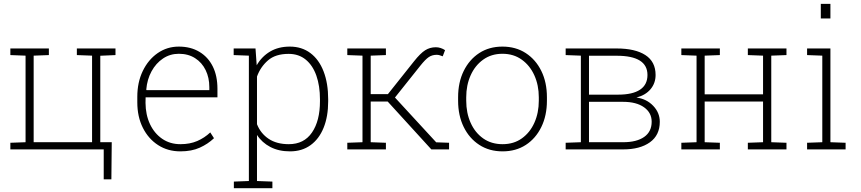

<svg xmlns="http://www.w3.org/2000/svg" viewBox="-20 -782 4508 1005"><path d="M522.9 156.7V0H34.2V-34.7L113.8 -37.6V-490.7L34.2 -493.7V-528.3H235.8V-493.7L156.2 -490.7V-37.6H461.9V-490.7L382.3 -493.7V-528.3H584.5V-493.7L504.9 -490.2V-37.6H564.9L563 156.7Z M924.3 10.3Q858.4 10.3 807.6 -22.5Q756.8 -55.2 727.8 -113Q698.7 -170.9 698.7 -246.6V-275.4Q698.7 -351.1 727.3 -410.4Q755.9 -469.7 805.2 -503.9Q854.5 -538.1 916 -538.1Q978 -538.1 1023.7 -510.7Q1069.3 -483.4 1093.8 -434.1Q1118.2 -384.8 1118.2 -317.4V-272.5H742.2L741.7 -243.2Q742.2 -181.2 765.1 -132.3Q788.1 -83.5 829.1 -55.4Q870.1 -27.3 924.3 -27.3Q974.1 -27.3 1012.5 -43.9Q1050.8 -60.5 1080.6 -88.9L1100.1 -58.6Q1068.4 -28.3 1025.6 -9Q982.9 10.3 924.3 10.3ZM747.1 -310.1H1075.7V-325.7Q1075.7 -375.5 1056.4 -415Q1037.1 -454.6 1001.2 -477.5Q965.3 -500.5 916 -500.5Q870.1 -500.5 833.3 -475.8Q796.4 -451.2 773.2 -408.7Q750 -366.2 745.6 -313Z M1204.1 203.1V168.5L1282.7 165.5V-490.7L1203.1 -493.7V-528.3H1317.4L1323.7 -440.4Q1350.1 -486.3 1393.8 -512.2Q1437.5 -538.1 1497.1 -538.1Q1559.6 -538.1 1604.7 -504.2Q1649.9 -470.2 1673.8 -408.2Q1697.8 -346.2 1697.8 -262.2V-252Q1697.8 -171.9 1673.8 -113Q1649.9 -54.2 1605.2 -22Q1560.5 10.3 1498 10.3Q1439 10.3 1395 -12.7Q1351.1 -35.6 1325.2 -75.7V165.5L1405.8 168.5V203.1ZM1491.7 -27.3Q1571.3 -27.3 1613 -88.4Q1654.8 -149.4 1654.8 -252V-262.2Q1654.8 -332.5 1636 -386Q1617.2 -439.5 1580.6 -469.7Q1543.9 -500 1490.7 -500Q1421.9 -500 1382.6 -465.8Q1343.3 -431.6 1325.2 -381.3V-131.8Q1344.2 -83.5 1386.2 -55.4Q1428.2 -27.3 1491.7 -27.3Z M1797.9 0V-34.7L1877.4 -37.6V-490.7L1797.9 -493.7V-528.3H2000V-493.7L1920.4 -490.7V-289.1H2010.3L2147 -460.9Q2180.7 -503.4 2205.6 -519Q2230.5 -534.7 2261.2 -534.7Q2273.9 -534.7 2286.1 -530.8Q2298.3 -526.9 2309.6 -519.5L2297.4 -487.3Q2287.6 -490.7 2281 -492.9Q2274.4 -495.1 2265.6 -495.1Q2242.2 -495.1 2224.4 -483.2Q2206.5 -471.2 2179.7 -437.5L2047.4 -271.5L2263.2 -37.1L2330.6 -34.7V0H2237.8L2009.3 -250.5H1920.4V-37.6L2000 -34.7V0Z M2610.8 10.3Q2541 10.3 2488.8 -23.7Q2436.5 -57.6 2407.2 -117.4Q2377.9 -177.2 2377.9 -254.9V-272.9Q2377.9 -351.1 2407.2 -410.6Q2436.5 -470.2 2488.5 -504.2Q2540.5 -538.1 2609.9 -538.1Q2679.7 -538.1 2731.9 -504.2Q2784.2 -470.2 2813.5 -410.6Q2842.8 -351.1 2842.8 -272.9V-254.9Q2842.8 -177.2 2813.5 -117.2Q2784.2 -57.1 2732.2 -23.4Q2680.2 10.3 2610.8 10.3ZM2610.8 -27.3Q2669.4 -27.3 2711.9 -57.9Q2754.4 -88.4 2777.3 -139.9Q2800.3 -191.4 2800.3 -254.9V-272.9Q2800.3 -335.9 2777.1 -387.5Q2753.9 -439 2711.2 -469.7Q2668.5 -500.5 2609.9 -500.5Q2551.8 -500.5 2509 -469.7Q2466.3 -439 2443.4 -387.5Q2420.4 -335.9 2420.4 -272.9V-254.9Q2420.4 -190.9 2443.4 -139.4Q2466.3 -87.9 2509 -57.6Q2551.8 -27.3 2610.8 -27.3Z M2940.9 0V-34.7L3020.5 -37.6V-490.7L2940.9 -493.7V-528.3H3020.5H3208Q3304.7 -528.3 3358.2 -493.7Q3411.6 -459 3411.6 -389.6Q3411.6 -346.7 3385.3 -315.2Q3358.9 -283.7 3311.5 -271.5Q3364.7 -264.2 3399.2 -228Q3433.6 -191.9 3433.6 -144.5Q3433.6 -74.2 3381.8 -37.1Q3330.1 0 3241.7 0ZM3063 -37.6H3241.7Q3312.5 -37.6 3351.8 -65.2Q3391.1 -92.8 3391.1 -145Q3391.1 -191.9 3351.1 -220.5Q3311 -249 3241.7 -249H3063ZM3063 -286.6H3215.8Q3291 -286.6 3330.1 -312.5Q3369.1 -338.4 3369.1 -389.6Q3369.1 -490.2 3208 -490.2H3063Z M3546.4 0V-34.7L3626 -37.6V-490.7L3546.4 -493.7V-528.3H3748V-493.7L3668.5 -490.7V-288.1H3974.1V-490.7L3894.5 -493.7V-528.3H3974.1H4017.1H4096.7V-493.7L4017.1 -490.7V-37.6L4096.7 -34.7V0H3894.5V-34.7L3974.1 -37.6V-250.5H3668.5V-37.6L3748 -34.7V0Z M4204.6 0V-34.7L4284.2 -37.6V-490.7L4204.6 -493.7V-528.3H4326.7V-37.6L4406.2 -34.7V0ZM4276.4 -685.5V-761.7H4326.7V-685.5Z"/></svg>

Font: Roboto Slab ExtraLight
Style: Regular
Weight: 250
Designer: Google
Version: Version 2.000; ttfautohint (v1.8.1.43-b0c9)